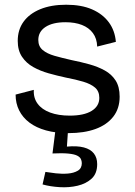

<svg xmlns="http://www.w3.org/2000/svg" viewBox="-20 -550 569 812"><path d="M270 13Q216 13 174.5 1.5Q133 -10 104.5 -31.5Q76 -53 61 -83Q46 -113 46 -150L123 -170Q121 -136 139 -111.5Q157 -87 192 -74Q227 -61 275 -61Q335 -61 367.5 -81Q400 -101 400 -136Q400 -164 382 -179.5Q364 -195 332 -204.5Q300 -214 258 -222Q221 -230 185.5 -240Q150 -250 120.5 -266.5Q91 -283 73 -310Q55 -337 55 -377Q55 -424 79.5 -458Q104 -492 150 -511Q196 -530 260 -530Q324 -530 369 -510.5Q414 -491 440 -456Q466 -421 470 -373L391 -353Q390 -387 373 -410Q356 -433 326.5 -444.5Q297 -456 257 -456Q203 -456 172.5 -436Q142 -416 142 -381Q142 -354 160.5 -338.5Q179 -323 210.5 -314Q242 -305 282 -296Q322 -288 358 -278Q394 -268 423 -252Q452 -236 469 -209.5Q486 -183 486 -141Q486 -91 459 -56.5Q432 -22 384 -4.5Q336 13 270 13ZM160 230 172 177Q190 180 216 183Q242 186 267 184Q292 182 309 172Q326 162 326 140Q326 131 322 122.5Q318 114 306 108Q294 102 269 99.5Q244 97 202 99L215 -4H268L263 70Q306 66 334.5 73.5Q363 81 377 99Q391 117 391 144Q391 184 367.5 205.5Q344 227 308 235.5Q272 244 232 241.5Q192 239 160 230Z"/></svg>

Font: Bricolage Grotesque 16pt
Style: Regular
Weight: 400
Version: Version 1.001;gftools[0.9.33.dev8+g029e19f]